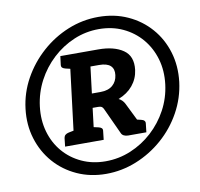

<svg xmlns="http://www.w3.org/2000/svg" viewBox="-81 -816 945 909"><g transform="rotate(-10 391.0 -362.0)"><path d="M188 -153.9 192.6 -194.9Q194.1 -203.8 200.1 -209.1Q206.1 -214.3 216.4 -216.5L240.4 -221.3L276.3 -512.5L253.7 -517.8Q243.9 -520.3 238.9 -524.9Q234 -529.5 235 -538.8L240.2 -579.9H422.4Q498 -579.9 541.8 -549.7Q585.6 -519.6 577.6 -454Q572.1 -412.3 546 -380.6Q520 -349 476.5 -332.1Q485.8 -327.6 493 -320.4Q500.2 -313.3 505.2 -303L545.7 -220.8L564 -216.5Q585.9 -211.8 583.3 -194.9L578.7 -153.9H491.3Q479.8 -153.9 470.7 -158.4Q461.7 -162.9 458.1 -172.2L400.6 -296.9Q396.7 -305.3 391.3 -308.7Q386 -312 374.3 -312H348.2L337.2 -221.3L358.8 -216.5Q369.2 -214.3 374.4 -209.5Q379.7 -204.6 378.1 -194.9L373.5 -153.9ZM356.5 -379.5H397.4Q435.3 -379.5 456.5 -397.8Q477.6 -416.1 481.1 -446.3Q484.9 -474.9 468.3 -490.8Q451.6 -506.6 413.3 -506.6H372.1ZM357.9 7Q282.3 7 219 -21.8Q155.6 -50.6 111 -101.6Q66.5 -152.7 46 -219.6Q25.5 -286.4 34.5 -362Q43.5 -438.1 80.5 -504.9Q117.6 -571.7 174.7 -622.8Q231.7 -673.8 302.1 -702.6Q372.4 -731.4 449 -731.4Q526 -731.4 589.6 -702.4Q653.2 -673.4 697.5 -622.6Q741.9 -571.8 762.1 -505Q782.4 -438.1 773.4 -362Q763.9 -285.3 726.6 -217.9Q689.3 -150.6 631.9 -100.3Q574.6 -50 504 -21.5Q433.4 7 357.9 7ZM365.6 -52.2Q429.2 -52.2 487 -76.3Q544.9 -100.4 591.4 -142.9Q637.9 -185.4 668.1 -241.5Q698.2 -297.6 706.2 -362Q714.2 -426.8 697.8 -483.4Q681.3 -539.9 645.1 -582.7Q608.8 -625.4 556.8 -649.8Q504.9 -674.2 441.3 -674.2Q378.2 -674.2 321 -650Q263.8 -625.9 217.3 -582.8Q170.8 -539.7 141 -483.2Q111.3 -426.7 103.3 -362Q95.3 -297.3 111.4 -240.8Q127.5 -184.3 163.5 -142.2Q199.4 -100.1 251.1 -76.2Q302.9 -52.2 365.6 -52.2Z"/></g></svg>

Font: Aleo
Style: Italic
Weight: 400
Italic angle: -7°
Designer: Alessio Laiso
Foundry: Alessio Laiso
Version: Version 2.001;gftools[0.9.29]